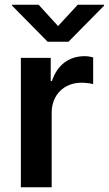

<svg xmlns="http://www.w3.org/2000/svg" viewBox="-20 -790 459 810"><path d="M68 0H198V-315C198 -390 251 -441 323 -441C339 -441 360 -439 373 -435V-548C361 -551 350 -553 337 -553C273 -553 222 -518 199 -448H194V-546H68ZM31 -766 181 -614H269L419 -766V-770H308L225 -680L143 -770H31Z"/></svg>

Font: Wafeq Semi Bold
Style: Regular
Weight: 600
Designer: Rasmus Andersson & Azza Alameddine
Foundry: Google & TypeTogether
Version: Version 3.000;January 28, 2025;FontCreator 15.0.0.3014 64-bi